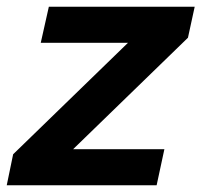

<svg xmlns="http://www.w3.org/2000/svg" viewBox="-34 -550 598 570"><path d="M-14 0 5 -92 346 -423H87L111 -530H544L524 -438L183 -107H454L431 0Z"/></svg>

Font: Be Vietnam Pro SemiBold
Style: Italic
Weight: 600
Italic angle: -12°
Designer: Lam Bao, Tony Le, Vietanh Nguyen
Foundry: Yellow Type Foundry
Version: Version 1.002; ttfautohint (v1.8.3)